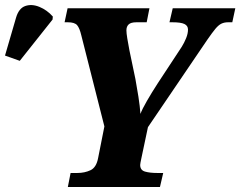

<svg xmlns="http://www.w3.org/2000/svg" viewBox="-166 -747 960 767"><path d="M105 0 116 -56H143Q172 -56 195.5 -67Q219 -78 226 -116L251 -242L159 -605Q152 -635 142 -646.5Q132 -658 105 -658H92L104 -714H431L420 -658H379Q357 -658 348 -649.5Q339 -641 339 -626Q339 -615 342.5 -593.5Q346 -572 351 -546L375 -431Q381 -399 387 -360.5Q393 -322 395 -292Q402 -311 421 -344Q440 -377 464 -414L560 -560Q570 -576 577.5 -594.5Q585 -613 585 -629Q585 -644 571 -651Q557 -658 523 -658H511L524 -714H774L762 -658H745Q730 -658 718.5 -652.5Q707 -647 694.5 -632Q682 -617 662 -588L425 -239L399 -116Q394 -93 394 -88Q394 -67 413.5 -61.5Q433 -56 462 -56H486L473 0ZM-87 -504 -146 -525 -102 -676Q-91 -714 -65 -723Q-39 -732 -8.5 -719.5Q22 -707 45 -681L44 -669Z"/></svg>

Font: Noto Serif SemiCondensed ExtraBold
Style: Italic
Weight: 800
Width: 4
Italic angle: -12°
Designer: Monotype Design Team
Foundry: Monotype Imaging Inc.
Version: Version 2.014; ttfautohint (v1.8.4.7-5d5b)